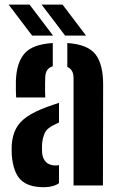

<svg xmlns="http://www.w3.org/2000/svg" viewBox="-20 -792 508 820"><path d="M30.3 -129.2Q29.8 -139 29.8 -152.2Q29.7 -165.3 30.2 -174.4Q33.3 -213.9 48.2 -242.5Q63.1 -271.1 94.9 -293.2Q126.7 -315.3 180.4 -335.2Q193.7 -340.1 206.5 -344.3Q219.2 -348.6 232 -352.8V-268.8Q227.2 -266.9 222.2 -264.2Q217.1 -261.6 211.7 -258.9Q179.9 -244.8 170.4 -222Q160.9 -199.3 159.6 -174.2Q159.3 -161.3 159.3 -155.1Q159.4 -148.9 159.9 -138.6Q162.4 -112.9 177.2 -99.1Q191.9 -85.3 218.4 -85.3Q226.8 -85.3 232 -87V-9.8Q208.1 7.5 166.8 7.5Q100.8 7.5 68.7 -23.9Q36.6 -55.3 30.3 -129.2ZM48.9 -375.8Q48.1 -386.4 47.8 -407.5Q47.4 -428.7 47.9 -448.8Q51.1 -525.8 85.4 -564.3Q119.7 -602.9 205.4 -608.2V-508.9Q190.7 -504.6 182.5 -493.8Q174.3 -482.9 173.3 -463.9Q172.7 -455.6 172.5 -436.4Q172.2 -417.1 172.5 -399Q172.8 -380.8 173.3 -375.8ZM294.1 0V-457.2Q294.1 -476.3 287.7 -488.4Q281.3 -500.5 267.5 -505.9V-608.2Q354.7 -602.5 387.8 -559.9Q420.8 -517.3 420.5 -428.9L419.6 0ZM117.1 -640 16.8 -772.4H106.2L206.6 -640ZM258.1 -640 157.6 -772.4H247.1L347.4 -640Z"/></svg>

Font: Big Shoulders Stencil Text SC Thin
Style: Regular
Weight: 100
Designer: Patric King
Foundry: XO Type Co
Version: Version 2.001